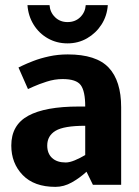

<svg xmlns="http://www.w3.org/2000/svg" viewBox="-20 -720 541 748"><path d="M164 -153Q164 -122 183 -104.5Q202 -87 236 -87Q251 -87 271.5 -95.5Q292 -104 312 -116V-230Q229 -230 196.5 -210.5Q164 -191 164 -153ZM196 8Q113 8 68.5 -38Q24 -84 24 -153Q24 -233 90 -269Q156 -305 287 -305H312Q312 -365 294.5 -388.5Q277 -412 224 -412Q193 -412 162 -402Q131 -392 110 -382.5Q89 -373 89 -373L52 -457Q52 -457 67.5 -464.5Q83 -472 110 -482.5Q137 -493 171.5 -500.5Q206 -508 244 -508Q355 -508 403.5 -456.5Q452 -405 452 -302V0H342L317 -51Q291 -27 260 -9.5Q229 8 196 8ZM173 -700Q175 -672 194.5 -653Q214 -634 243 -634Q273 -634 292.5 -653Q312 -672 314 -700H400Q397 -658 375.5 -624.5Q354 -591 319.5 -571Q285 -551 243 -551Q201 -551 166.5 -570.5Q132 -590 111 -624Q90 -658 87 -700Z"/></svg>

Font: Epunda Sans
Style: Bold
Weight: 700
Designer: Simon Atzbach
Foundry: typofactur
Version: Version 2.204; ttfautohint (v1.8.4.7-5d5b)